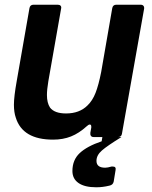

<svg xmlns="http://www.w3.org/2000/svg" viewBox="-20 -581 646 814"><path d="M576 -561Q584 -561 588 -556.5Q592 -552 591 -544L497 -14Q495 0 480 0H495Q435 37 412 57Q389 77 389 101Q389 130 426 130Q436 130 453 125H458Q473 125 470 140L462 189Q459 203 444 206Q416 213 388 213Q339 213 313 195Q287 177 287 144Q287 97 318 68Q349 39 411 18L414 0H377Q369 0 365.5 -5Q362 -10 363 -18L367 -40V-44Q367 -53 361 -53Q355 -53 348 -46Q315 -16 281 -2.5Q247 11 205 11Q76 11 47 -82Q39 -105 39 -137Q39 -171 51 -238L105 -547Q108 -561 122 -561H225Q233 -561 237 -556.5Q241 -552 239 -544L185 -237Q179 -201 179 -178Q179 -145 192 -125Q211 -100 260 -100Q317 -100 351 -134Q372 -154 385 -187Q398 -220 409 -276L456 -547Q459 -561 473 -561Z"/></svg>

Font: Open Sauce Two
Style: Bold Italic
Weight: 700
Italic angle: -10°
Designer: Alfredo Marco Pradil
Foundry: Creative Sauce Fz LLC
Version: Version 1.477